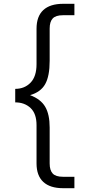

<svg xmlns="http://www.w3.org/2000/svg" viewBox="-20 -829 451 1009"><path d="M60 -291V-362Q109 -362 140.5 -394.5Q172 -427 172 -492V-678Q172 -743 207.5 -776Q243 -809 312 -809H371V-749H311Q273 -749 257 -732Q241 -715 241 -679V-509Q241 -429 217.5 -387Q194 -345 138 -329Q194 -308 217.5 -268Q241 -228 241 -159V30Q241 66 257 83Q273 100 311 100H371V160H312Q243 160 207.5 127Q172 94 172 30V-171Q172 -232 140.5 -261.5Q109 -291 60 -291Z"/></svg>

Font: Madhuban Light
Style: Regular
Weight: 300
Designer: jaikishan Patel
Foundry: MagicType
Version: Version 1.000